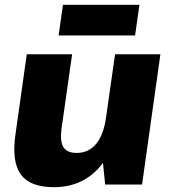

<svg xmlns="http://www.w3.org/2000/svg" viewBox="-20 -765 706 796"><path d="M235 -231Q228 -179 243 -155Q258 -131 298 -131Q348 -131 379 -169Q410 -207 420 -280L491 -359L483 -300Q462 -149 390 -69Q318 11 203 11Q105 11 66.5 -41.5Q28 -94 44 -207L91 -540H279ZM569 0H416L401 -147L457 -540H645ZM558 -745 540 -618H223L241 -745Z"/></svg>

Font: Pathway Extreme SemiCondensed ExtraBold
Style: Italic
Weight: 800
Width: 4
Italic angle: -8°
Version: Version 1.001;gftools[0.9.26]